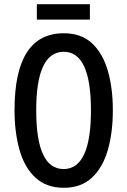

<svg xmlns="http://www.w3.org/2000/svg" viewBox="-20 -882 604 912"><path d="M516 -358Q516 -252 492 -169Q468 -86 416.5 -38Q365 10 283 10Q200 10 148 -38.5Q96 -87 72.5 -170.5Q49 -254 49 -359Q49 -724 283 -724Q366 -724 417 -676.5Q468 -629 492 -546.5Q516 -464 516 -358ZM152 -358Q152 -79 282 -79Q412 -79 412 -358Q412 -636 283 -636Q152 -636 152 -358ZM407 -862V-789H155V-862Z"/></svg>

Font: Noto Sans Sinhala ExtraCondensed Medium
Style: Regular
Weight: 500
Width: 2
Designer: Jelle Bosma - Monotype Design Team
Foundry: Monotype Imaging Inc.
Version: Version 2.006; ttfautohint (v1.8.4.7-5d5b)